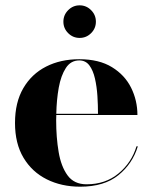

<svg xmlns="http://www.w3.org/2000/svg" viewBox="-20 -693 572 723"><path d="M218.7 -611.4Q218.7 -636.6 236.7 -654.7Q254.7 -672.9 279.9 -672.9Q305.1 -672.9 323.1 -654.7Q341.1 -636.6 341.1 -611.4Q341.1 -586.2 323.1 -568.2Q305.1 -550.2 279.9 -550.2Q254.7 -550.2 236.7 -568.2Q218.7 -586.2 218.7 -611.4ZM499 -142Q479.5 -77 426 -33.5Q372.5 10 282 10Q211.5 10 156 -17.8Q100.5 -45.5 68.5 -99Q36.5 -152.5 36.5 -230Q36.5 -307.5 67.8 -361Q99 -414.5 153.5 -442.2Q208 -470 278.5 -470Q353 -470 401.5 -440.2Q450 -410.5 473.8 -362.5Q497.5 -314.5 497.5 -260H192Q191.5 -250 191.5 -240Q191.5 -175.5 200.8 -120.8Q210 -66 234.5 -32.5Q259 1 306 1Q377 1 426.2 -39.8Q475.5 -80.5 494 -142ZM278.5 -465.5Q246.5 -465.5 228 -437Q209.5 -408.5 201.2 -362.8Q193 -317 192 -264.5H349Q349 -297 346.8 -332Q344.5 -367 337.5 -397.5Q330.5 -428 316.5 -446.8Q302.5 -465.5 278.5 -465.5Z"/></svg>

Font: Bodoni* 36pt
Style: Bold
Weight: 700
Version: Version 2.3